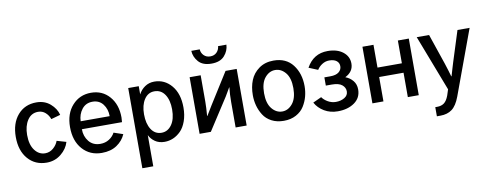

<svg xmlns="http://www.w3.org/2000/svg" viewBox="-78 -1204 4666 1840"><g transform="rotate(-10 2255.0 -284.0)"><path d="M38.1 -275.4Q38.1 -408.2 106.9 -488.3Q175.8 -568.4 289.1 -568.4Q369.1 -568.4 423.8 -521Q478.5 -473.6 494.1 -411.1L403.3 -385.7Q390.6 -423.8 360.8 -450.2Q331.1 -476.6 290 -476.6Q223.6 -476.6 186 -419.4Q148.4 -362.3 148.4 -275.4Q148.4 -180.7 188.5 -127Q228.5 -73.2 290 -73.2Q334 -73.2 368.7 -103Q403.3 -132.8 417 -171.9L507.8 -145.5Q489.3 -80.1 429.2 -31.2Q369.1 17.6 289.1 17.6Q176.8 17.6 107.4 -62Q38.1 -141.6 38.1 -275.4Z M566.4 -278.3Q566.4 -409.2 638.2 -488.8Q710 -568.4 820.3 -568.4Q930.7 -568.4 999.5 -489.3Q1068.4 -410.2 1068.4 -285.2Q1068.4 -283.2 1065.4 -239.3H674.8Q674.8 -169.9 714.8 -120.1Q754.9 -70.3 826.2 -70.3Q874 -70.3 911.1 -93.8Q948.2 -117.2 967.8 -154.3L1057.6 -124Q1031.2 -62.5 972.2 -22.5Q913.1 17.6 825.2 17.6Q710 17.6 638.2 -63Q566.4 -143.6 566.4 -278.3ZM676.8 -316.4H959Q959 -385.7 921.9 -433.6Q884.8 -481.4 820.3 -481.4Q754.9 -481.4 716.8 -432.6Q678.7 -383.8 676.8 -316.4Z M1286.1 -276.4Q1286.1 -184.6 1322.3 -128.9Q1358.4 -73.2 1421.9 -73.2Q1482.4 -73.2 1521 -127.4Q1559.6 -181.6 1559.6 -276.4Q1559.6 -367.2 1522.9 -421.9Q1486.3 -476.6 1421.9 -476.6Q1359.4 -476.6 1322.8 -420.9Q1286.1 -365.2 1286.1 -276.4ZM1180.7 229.5V-550.8H1283.2V-470.7Q1304.7 -513.7 1344.7 -541Q1384.8 -568.4 1436.5 -568.4Q1537.1 -568.4 1603.5 -489.3Q1669.9 -410.2 1669.9 -276.4Q1669.9 -202.1 1648.9 -143.6Q1627.9 -85 1593.8 -50.8Q1559.6 -16.6 1519.5 0.5Q1479.5 17.6 1436.5 17.6Q1380.9 17.6 1342.8 -9.3Q1304.7 -36.1 1287.1 -74.2V229.5Z M1778.3 0V-550.8H1885.7V-295.9Q1885.7 -240.2 1878.9 -156.2H1881.8L1937.5 -248L2127.9 -550.8H2236.3V0H2128.9V-247.1Q2128.9 -324.2 2136.7 -389.6H2134.8L2087.9 -309.6L1887.7 0ZM1837.9 -796.9H1919.9Q1921.9 -761.7 1946.3 -737.3Q1970.7 -712.9 2008.8 -712.9Q2047.9 -712.9 2071.8 -737.3Q2095.7 -761.7 2098.6 -796.9H2179.7Q2176.8 -736.3 2134.8 -689.5Q2092.8 -642.6 2008.8 -642.6Q1923.8 -642.6 1882.3 -689.9Q1840.8 -737.3 1837.9 -796.9Z M2454.1 -275.4Q2454.1 -176.8 2496.1 -125Q2538.1 -73.2 2596.7 -73.2Q2654.3 -73.2 2696.8 -125Q2739.3 -176.8 2739.3 -275.4Q2739.3 -375 2696.8 -425.8Q2654.3 -476.6 2596.7 -476.6Q2539.1 -476.6 2496.6 -425.8Q2454.1 -375 2454.1 -275.4ZM2344.7 -275.4Q2344.7 -355.5 2370.6 -419.9Q2396.5 -484.4 2455.1 -526.4Q2513.7 -568.4 2596.7 -568.4Q2718.8 -568.4 2783.7 -483.9Q2848.6 -399.4 2848.6 -275.4Q2848.6 -224.6 2835.9 -176.3Q2823.2 -127.9 2795.4 -83Q2767.6 -38.1 2716.3 -10.3Q2665 17.6 2596.7 17.6Q2528.3 17.6 2477.5 -9.3Q2426.8 -36.1 2398.9 -80.6Q2371.1 -125 2357.9 -173.8Q2344.7 -222.7 2344.7 -275.4Z M2903.3 -105.5 2986.3 -143.6Q3005.9 -115.2 3042 -94.7Q3078.1 -74.2 3119.1 -74.2Q3167 -74.2 3202.6 -95.7Q3238.3 -117.2 3238.3 -156.2Q3238.3 -193.4 3207 -219.2Q3175.8 -245.1 3107.4 -245.1H3049.8V-325.2H3107.4Q3163.1 -325.2 3190.9 -347.7Q3218.8 -370.1 3218.8 -404.3Q3218.8 -437.5 3193.8 -457Q3168.9 -476.6 3122.1 -476.6Q3085.9 -476.6 3054.2 -456.5Q3022.5 -436.5 3003.9 -406.2L2916 -442.4Q2985.4 -568.4 3123 -568.4Q3215.8 -568.4 3272 -524.4Q3328.1 -480.5 3328.1 -411.1Q3328.1 -332 3248 -292L3249 -291Q3291 -275.4 3319.8 -240.7Q3348.6 -206.1 3348.6 -155.3Q3348.6 -74.2 3284.2 -28.3Q3219.7 17.6 3121.1 17.6Q3047.9 17.6 2990.2 -16.6Q2932.6 -50.8 2903.3 -105.5Z M3460 0V-550.8H3567.4V-329.1H3804.7V-550.8H3911.1V0H3804.7V-237.3H3567.4V0Z M3988.3 -550.8H4108.4L4209 -254.9Q4235.4 -173.8 4249 -124H4252Q4259.8 -150.4 4273.4 -196.8Q4287.1 -243.2 4291 -254.9L4384.8 -550.8H4502.9L4271.5 78.1Q4240.2 162.1 4194.8 195.8Q4149.4 229.5 4082 229.5H4046.9V140.6H4065.4Q4106.4 140.6 4133.3 120.6Q4160.2 100.6 4178.7 50.8L4197.3 -6.8Z"/></g></svg>

Font: Gothic A1 SemiBold
Style: Regular
Weight: 600
Version: Version 2.50